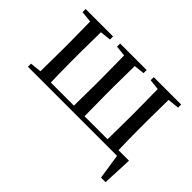

<svg xmlns="http://www.w3.org/2000/svg" viewBox="-132 -789 1228 1228"><g transform="rotate(45 481.5 -175.5)"><path d="M42 0H848L874 171H915L924 -32H829C827 -88 826 -174 826 -230V-292C826 -346 827 -430 828 -486L906 -494V-522H658V-494L730 -486L732 -292V-230L730 -32H522L520 -230V-292L522 -486L594 -494V-522H354V-494L426 -486L428 -292V-230L426 -32H217C215 -88 214 -174 214 -230V-292C214 -346 215 -429 216 -486L290 -494V-522H42V-494L119 -486L121 -292V-230L119 -36L42 -28Z"/></g></svg>

Font: Source Han Serif SC Medium
Style: Regular
Weight: 500
Designer: Ryoko NISHIZUKA 西塚涼子 (kana & ideographs); Frank Grießhammer (Latin, Greek & Cyrillic); Wenlong ZHANG 张文龙 (bopomofo); San
Foundry: Adobe
Version: Version 2.003;hotconv 1.1.1;makeotfexe 2.6.0